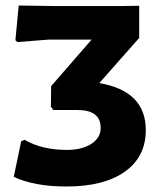

<svg xmlns="http://www.w3.org/2000/svg" viewBox="-20 -667 584 698"><path d="M222 11Q105 11 30 -24L57 -153L69 -159Q132 -122 223 -122Q278 -122 312 -144Q346 -166 346 -202Q346 -267 262 -267H174L165 -279L166 -354L313 -523H156L43 -514L36 -521L48 -647L179 -645H418L486 -646V-529L341 -365Q510 -336 510 -194Q510 -97 434 -43Q358 11 222 11Z"/></svg>

Font: Alegreya Sans SC ExtraBold
Style: Regular
Weight: 800
Designer: Juan Pablo del Peral
Foundry: Huerta Tipografica
Version: Version 2.007